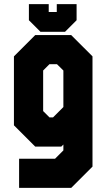

<svg xmlns="http://www.w3.org/2000/svg" viewBox="-20 -710 523 930"><path d="M72.5 200V59H246.5L287 18.5V-10L277 0H150.5L47.5 -103V-437L150.5 -540H325L428 -437V97L325 200ZM219.5 -141.5H237L287 -191.5V-368.5L256 -399H219.5L189 -368.5V-172ZM176 -556 120 -612V-690H216V-652H255V-690H351V-612L295 -556Z"/></svg>

Font: Tourney Condensed Black
Style: Regular
Weight: 900
Width: 3
Designer: Tyler Finck
Foundry: Etcetera Type Co
Version: Version 1.010; ttfautohint (v1.8.3)